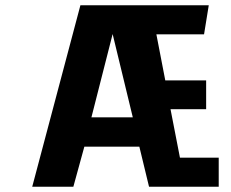

<svg xmlns="http://www.w3.org/2000/svg" viewBox="-20 -713 880 733"><path d="M103 0 287 -693H777L759 -582H577L611 -406H767V-296H631L667 -111H815V0H549L512 -153H302L260 0ZM329 -265H487L410 -583Z"/></svg>

Font: Fix15 Mono
Style: Bold
Weight: 700
Designer: Carrois Corporate & Edenspiekermann AG
Foundry: Carrois Corporate GbR & Edenspiekermann AG
Version: Version 3.206